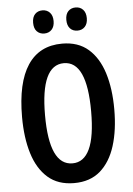

<svg xmlns="http://www.w3.org/2000/svg" viewBox="-61 -953 698 1008"><g transform="rotate(-5 288.5 -449.0)"><path d="M532 -358Q532 -248 506 -165.5Q480 -83 426.5 -36.5Q373 10 289 10Q204 10 150.5 -37Q97 -84 71.5 -167Q46 -250 46 -359Q46 -540 107.5 -632.5Q169 -725 289 -725Q373 -725 426.5 -678.5Q480 -632 506 -549.5Q532 -467 532 -358ZM167 -358Q167 -94 289 -94Q349 -94 379.5 -159Q410 -224 410 -358Q410 -622 289 -622Q167 -622 167 -358ZM147 -847Q147 -877 162 -892.5Q177 -908 201 -908Q225 -908 240 -892Q255 -876 255 -847Q255 -818 240 -802Q225 -786 201 -786Q177 -786 162 -801.5Q147 -817 147 -847ZM322 -847Q322 -877 337 -892.5Q352 -908 376 -908Q400 -908 415 -892Q430 -876 430 -847Q430 -818 415 -802Q400 -786 376 -786Q351 -786 336.5 -802Q322 -818 322 -847Z"/></g></svg>

Font: Noto Sans Devanagari UI ExtraCondensed SemiBold
Style: Regular
Weight: 600
Width: 2
Designer: Jelle Bosma - Monotype Design Team
Foundry: Monotype Imaging Inc.
Version: Version 2.004; ttfautohint (v1.8.4.7-5d5b)